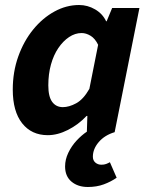

<svg xmlns="http://www.w3.org/2000/svg" viewBox="-20 -528 592 767"><path d="M331 219Q291 219 265.5 197.5Q240 176 240 137Q240 109 253 82Q266 55 286 33.5Q306 12 327 -2L329 -65H326Q293 -30 251.5 -9Q210 12 171 12Q106 12 68.5 -35.5Q31 -83 31 -170Q31 -241 53 -302.5Q75 -364 112.5 -410Q150 -456 197.5 -482Q245 -508 296 -508Q330 -508 360 -490.5Q390 -473 404 -443H406L428 -496H537L438 0Q398 12 374.5 39.5Q351 67 351 98Q351 113 361 121.5Q371 130 385 130Q396 130 404 127Q412 124 419 120L446 182Q423 198 394.5 208.5Q366 219 331 219ZM231 -100Q256 -100 284.5 -115.5Q313 -131 337 -173L372 -349Q360 -374 342 -385Q324 -396 306 -396Q280 -396 256 -380Q232 -364 213 -336Q194 -308 183.5 -270Q173 -232 173 -187Q173 -142 188.5 -121Q204 -100 231 -100Z"/></svg>

Font: Source Sans 3
Style: Bold Italic
Weight: 700
Italic angle: -11°
Designer: Paul D. Hunt
Foundry: Adobe
Version: Version 3.052;hotconv 1.1.0;makeotfexe 2.6.0